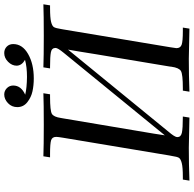

<svg xmlns="http://www.w3.org/2000/svg" viewBox="-24 -882 906 898"><g transform="rotate(-90 429.0 -433.0)"><path d="M33.2 0 38.1 -30.8H49.8Q95.7 -30.8 115.2 -35.9Q134.8 -41 139.9 -49.1Q145 -57.1 148.9 -84Q149.9 -90.8 150.9 -94.2L233.9 -591.8Q237.8 -615.7 237.8 -623Q237.8 -642.1 221.9 -647Q206.1 -651.9 158.2 -651.9H142.1L147 -683.1Q195.8 -681.2 293.9 -681.2Q393.1 -681.2 441.9 -683.1L437 -651.9H425.8Q359.9 -651.9 345.5 -643.3Q331.1 -634.8 326.2 -601.1Q325.2 -594.2 324.2 -589.8L252.9 -166Q247.1 -131.8 245.1 -115.2L630.9 -587.9Q653.8 -615.7 653.8 -626Q653.8 -644 633.8 -647.9Q613.8 -651.9 565.9 -651.9H558.1L563 -683.1Q611.8 -681.2 710 -681.2Q809.1 -681.2 857.9 -683.1L853 -651.9H840.8Q794.9 -651.9 775.4 -647Q755.9 -642.1 751 -633.5Q746.1 -625 742.2 -600.1Q741.2 -593.3 740.2 -588.9L657.2 -90.8Q653.3 -66.9 652.8 -61Q652.8 -42 668.9 -36.4Q685.1 -30.8 731.9 -30.8H749L744.1 0Q618.2 -2.9 603 -2.9Q525.9 -2.9 449.2 0L454.1 -30.8H464.8Q530.8 -30.8 545.9 -39.8Q561 -48.8 565.9 -84Q565.9 -89.8 566.9 -92.8L624 -435.1Q639.2 -531.2 646 -567.9L259.8 -95.2Q257.8 -93.3 252.4 -86.2Q247.1 -79.1 244.6 -75.4Q242.2 -71.8 239.5 -66.4Q236.8 -61 236.8 -56.2Q236.8 -40 256.8 -35.4Q276.9 -30.8 333 -30.8L328.1 0Q202.1 -2.9 187 -2.9Q110.4 -2.9 33.2 0ZM377 -805.2Q377 -831.1 395.5 -848.6Q414.1 -866.2 436 -866.2Q453.1 -866.2 465.6 -854Q478 -841.8 478 -824.2Q478 -787.1 435.1 -768.1Q467.3 -760.3 518.1 -759.8Q564.9 -759.8 598.1 -769Q571.3 -784.2 570.8 -808.1Q570.8 -830.1 588.9 -848.1Q606.9 -866.2 629.9 -866.2Q647.9 -866.2 659.9 -854.5Q671.9 -842.8 671.9 -824.2Q671.9 -781.2 625.5 -754.6Q579.1 -728 511.2 -728Q479 -728 450.9 -734.1Q422.9 -740.2 399.9 -758.3Q377 -776.4 377 -805.2Z"/></g></svg>

Font: CMU Serif Extra
Style: RomanSlanted
Weight: 500
Italic angle: -9.46001°
Version: Version 0.7.0